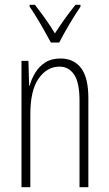

<svg xmlns="http://www.w3.org/2000/svg" viewBox="-20 -784 458 804"><path d="M233 -539Q289 -539 319.5 -499Q350 -459 350 -373V0H313V-362Q313 -438 290.5 -471.5Q268 -505 229 -505Q177 -505 142 -455.5Q107 -406 107 -305V0H70V-529H99L102 -425H104Q112 -454 128 -480Q144 -506 169.5 -522.5Q195 -539 233 -539ZM193 -606Q180 -630 164 -658.5Q148 -687 132 -713Q116 -739 104 -756V-764H126Q145 -740 168 -708Q191 -676 210 -644Q231 -677 250.5 -704Q270 -731 296 -764H317V-756Q295 -724 270.5 -682.5Q246 -641 228 -606Z"/></svg>

Font: Noto Sans Lao ExtraCondensed ExtraLight
Style: Regular
Weight: 200
Width: 2
Designer: Monotype Design Team
Foundry: Monotype Imaging Inc.
Version: Version 2.003; ttfautohint (v1.8.4.7-5d5b)